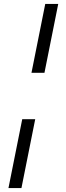

<svg xmlns="http://www.w3.org/2000/svg" viewBox="-20 -762 334 976"><path d="M140 -392 210 -742H276L206 -392ZM23 194 93 -156H159L89 194Z"/></svg>

Font: MOST Montserrat
Style: Italic
Weight: 400
Italic angle: -11.3°
Designer: Julieta Ulanovsky
Foundry: Julieta Ulanovsky
Version: Version 8.000;March 11, 2024;FontCreator 15.0.0.2926 64-bit